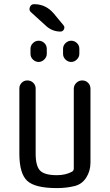

<svg xmlns="http://www.w3.org/2000/svg" viewBox="-20 -915 540 944"><path d="M259.8 9.8Q152.3 9.8 113.8 -25.9Q75.2 -61.5 75.2 -160.2V-480.5Q75.2 -496.1 86.4 -507.8Q97.7 -519.5 114.7 -519.5Q131.8 -519.5 143.6 -507.8Q155.3 -496.1 155.3 -480.5V-160.2Q155.3 -98.6 177.2 -76.2Q199.2 -53.7 259.8 -53.7Q301.8 -53.7 333 -70.3Q342.8 -75.2 342.8 -86.9V-478.5Q342.8 -495.1 355 -507.3Q367.2 -519.5 384.3 -519.5Q401.4 -519.5 413.1 -507.8Q424.8 -496.1 424.8 -478.5V-115.2Q424.8 -74.2 403.8 -41.5Q382.8 -8.8 345.7 0Q305.7 9.8 259.8 9.8ZM210 -674.8V-650.4Q210 -634.8 197.8 -622.6Q185.5 -610.4 169.9 -610.4Q154.3 -610.4 142.1 -622.1Q129.9 -633.8 129.9 -650.4V-674.8Q129.9 -691.4 142.1 -703.1Q154.3 -714.8 169.9 -714.8Q185.5 -714.8 197.8 -703.6Q210 -692.4 210 -674.8ZM290 -650.4V-674.8Q290 -691.4 302.2 -703.1Q314.5 -714.8 330.1 -714.8Q345.7 -714.8 357.9 -703.6Q370.1 -692.4 370.1 -674.8V-650.4Q370.1 -634.8 357.9 -622.6Q345.7 -610.4 330.1 -610.4Q314.5 -610.4 302.2 -622.1Q290 -633.8 290 -650.4ZM292 -791Q299.8 -782.2 294.4 -771Q289.1 -759.8 277.3 -759.8Q237.3 -759.8 207 -787.1L131.8 -855.5Q121.1 -865.2 127 -879.9Q132.8 -894.5 147.5 -894.5Q206.1 -894.5 245.1 -847.7Z"/></svg>

Font: Rounded-X Mgen+ 1mn regular
Style: Regular
Weight: 400
Designer: [Source Han Sans]
Ryoko NISHIZUKA  (kana & ideographs); Paul D. Hunt (Latin, Greek & Cyrillic); Wenlong ZHANG  (bopomofo
Version: Version 1.059.20150602